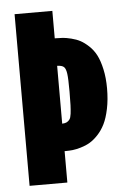

<svg xmlns="http://www.w3.org/2000/svg" viewBox="-51 -740 553 780"><g transform="rotate(-5 225.0 -350.0)"><path d="M196 -588Q212 -588 225.2 -587Q238.5 -586 259 -581Q279.5 -576 295.5 -567.5Q311.5 -559 329.2 -542.5Q347 -526 358.8 -503.2Q370.5 -480.5 378.2 -445.5Q386 -410.5 386 -367Q386 -321.5 378.2 -284.2Q370.5 -247 358.5 -222.8Q346.5 -198.5 329.2 -180.2Q312 -162 295.2 -152.2Q278.5 -142.5 258.8 -136.8Q239 -131 225 -129.5Q211 -128 196 -128H192V0H38V-700H192V-588ZM233 -367Q233 -419.5 230.2 -440Q227.5 -460.5 219.8 -468Q212 -475.5 192 -476V-240Q204 -240.5 210.8 -244Q217.5 -247.5 222.5 -254.2Q227.5 -261 229.5 -277Q231.5 -293 232.2 -312.2Q233 -331.5 233 -367Z"/></g></svg>

Font: League Mono Condensed ExtraBold
Style: Regular
Weight: 800
Width: 1
Designer: Tyler Finck
Foundry: The League of Moveable Type / Tyler Finck
Version: Version 2.210